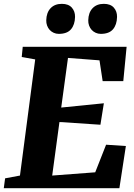

<svg xmlns="http://www.w3.org/2000/svg" viewBox="-38 -989 705 1009"><path d="M271 -811Q256.3 -811 244.1 -816.7Q231.9 -822.3 223.1 -831.8Q214.4 -841.3 209.5 -854.5Q204.6 -867.7 205.1 -882.8Q206.1 -922.9 227.8 -945.8Q249.5 -968.8 287.1 -968.8Q321.8 -968.8 339.4 -949Q356.9 -929.2 356.4 -899.9Q355.5 -858.9 335 -835Q314.5 -811 271 -811ZM491.7 -811Q477.1 -811 464.8 -816.7Q452.6 -822.3 443.8 -831.8Q435.1 -841.3 430.2 -854.5Q425.3 -867.7 425.8 -882.8Q426.8 -922.9 448.5 -945.8Q470.2 -968.8 507.8 -968.8Q542.5 -968.8 560.1 -949Q577.6 -929.2 577.1 -899.9Q576.2 -858.9 555.7 -835Q535.2 -811 491.7 -811ZM-11.2 -51.8 66.9 -66.4 147 -676.8 76.2 -689.5 81.5 -743.2H627.4L609.9 -562.5H501.5L484.9 -671.9L319.3 -684.6L283.7 -423.8L507.8 -446.3L489.7 -333.5L274.4 -347.7L236.3 -66.4L462.4 -83.5L519.5 -228.5L623.5 -221.7L589.4 0H-18.1Z"/></svg>

Font: Merriweather UltraBold
Style: Italic
Weight: 900
Italic angle: -7°
Designer: Eben Sorkin ( eben@eyebytes.com )
Foundry: Eben Sorkin ( eben@eyebytes.com )
Version: Version 1.52; ttfautohint (v1.4.1)